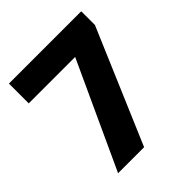

<svg xmlns="http://www.w3.org/2000/svg" viewBox="-194 -841 971 971"><g transform="rotate(-45 291.0 -355.5)"><path d="M541.5 -612.8 280.3 0H94.2L356.4 -569.3H24.4V-710.9H541.5Z"/></g></svg>

Font: Heebo Black
Style: Regular
Weight: 900
Designer: Oded Ezer
Foundry: Ezer Type House
Version: Version 3.100